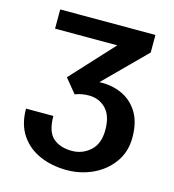

<svg xmlns="http://www.w3.org/2000/svg" viewBox="-106 -789 803 888"><g transform="rotate(15 295.0 -345.0)"><path d="M294 10Q223 10 165 -15Q107 -40 73 -90.5Q39 -141 39 -216H170Q170 -141 203.5 -111.5Q237 -82 294 -82Q344 -82 381.5 -115.5Q419 -149 419 -216Q419 -283 386.5 -316.5Q354 -350 305 -350Q289 -350 273.5 -347.5Q258 -345 239 -338L184 -405L371 -608H73V-700H529V-616L335 -422Q392 -425 441 -403.5Q490 -382 519.5 -335Q549 -288 549 -214Q549 -145 512.5 -94.5Q476 -44 418 -17Q360 10 294 10Z"/></g></svg>

Font: Panamera
Style: Bold
Weight: 700
Designer: Bastien Sozeau
Foundry: NBR — Bastien Sozeau
Version: Version 3.002; ttfautohint (v1.8.4.7-5d5b);gftools[0.9.33]